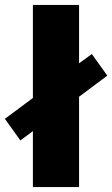

<svg xmlns="http://www.w3.org/2000/svg" viewBox="-56 -762 457 782"><path d="M318 -542 266 -504V-742H78V-363L-36 -278L27 -190L78 -228V0H266V-368L381 -454Z"/></svg>

Font: Montserrat-Alt1 ExtBd
Style: Regular
Weight: 800
Designer: Differentunic
Foundry: Differentunic
Version: Version 7.222